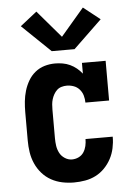

<svg xmlns="http://www.w3.org/2000/svg" viewBox="-55 -822 610 872"><g transform="rotate(-5 250.0 -386.0)"><path d="M247 8Q220 8 193.5 2.5Q167 -3 143.5 -16Q120 -29 102 -49.5Q84 -70 73 -95Q62 -120 58 -146.5Q54 -173 54 -200V-330Q54 -354 56.5 -378.5Q59 -403 66 -426.5Q73 -450 85.5 -471.5Q98 -493 117 -508.5Q136 -524 159.5 -531Q183 -538 208 -538Q225 -538 242.5 -535Q260 -532 276 -524.5Q292 -517 305.5 -506Q319 -495 330 -481V-530H438V-349H330Q330 -365 325.5 -381Q321 -397 310 -409.5Q299 -422 283.5 -427.5Q268 -433 252 -433Q240 -433 228 -429.5Q216 -426 207.5 -418Q199 -410 193 -399.5Q187 -389 183.5 -377.5Q180 -366 179 -354Q178 -342 178 -330V-200Q178 -182 180.5 -165Q183 -148 191 -132.5Q199 -117 214.5 -107Q230 -97 247 -97Q263 -97 277.5 -104Q292 -111 300.5 -124Q309 -137 312.5 -152.5Q316 -168 316 -183Q316 -183 316 -183.5Q316 -184 316 -184H440Q440 -184 440 -183.5Q440 -183 440 -182Q440 -157 434.5 -131.5Q429 -106 417 -83.5Q405 -61 387 -42.5Q369 -24 346.5 -12.5Q324 -1 298.5 3.5Q273 8 247 8ZM198 -595 68 -720 144 -780 250 -656 356 -780 432 -720 302 -595Z"/></g></svg>

Font: Iosevka Slab Extrabold
Style: Regular
Weight: 800
Monospace: yes
Designer: Belleve Invis
Foundry: Belleve Invis
Version: Version 11.1.1; ttfautohint (v1.8.3)